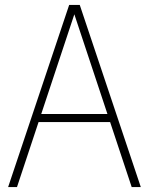

<svg xmlns="http://www.w3.org/2000/svg" viewBox="-20 -760 605 780"><path d="M13 0 261 -740H304L552 0H515L276 -720H288L49 0ZM123 -264 133 -297H432L442 -264Z"/></svg>

Font: Encode Sans SC Condensed Thin
Style: Regular
Weight: 100
Width: 3
Designer: Multiple Designers
Foundry: Impallari Type
Version: Version 3.002